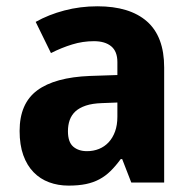

<svg xmlns="http://www.w3.org/2000/svg" viewBox="-20 -577 614 607"><path d="M395 0 366.2 -74.2H361.8Q345.7 -52.2 329.6 -36.4Q313.5 -20.5 294.4 -10.3Q275.4 0 251.7 4.9Q228 9.8 196.8 9.8Q163.6 9.8 135.3 -0.7Q106.9 -11.2 86.2 -32.5Q65.4 -53.7 53.7 -86.2Q42 -118.7 42 -163.1Q42 -250 97.7 -291.3Q153.3 -332.5 264.2 -336.9L351.1 -339.8V-380.9Q351.1 -414.6 331.5 -430.7Q312 -446.8 276.9 -446.8Q241.7 -446.8 208.3 -436.5Q174.8 -426.3 141.1 -409.2L92.8 -507.8Q133.8 -530.8 183.6 -543.9Q233.4 -557.1 288.1 -557.1Q390.1 -557.1 444.6 -509.3Q499 -461.4 499 -363.8V0ZM351.1 -252.9 301.8 -251Q272 -250 251.5 -243.2Q231 -236.3 218.5 -224.9Q206.1 -213.4 200.4 -197.5Q194.8 -181.6 194.8 -162.1Q194.8 -127.9 211.4 -113.5Q228 -99.1 254.9 -99.1Q275.4 -99.1 293 -106.2Q310.5 -113.3 323.5 -127.2Q336.4 -141.1 343.8 -161.4Q351.1 -181.6 351.1 -208Z"/></svg>

Font: Droid Sans
Style: Bold
Weight: 700
Foundry: Ascender Corporation
Version: Version 1.00 build 112